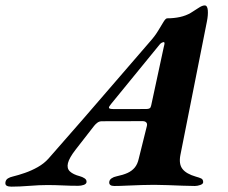

<svg xmlns="http://www.w3.org/2000/svg" viewBox="-86 -693 853 718"><path d="M-43.4 5Q-54.6 5 -60.8 1.6Q-67 -1.8 -65.7 -11.3Q-64.3 -20.9 -56.4 -25.8Q-48.6 -30.7 -37.5 -33.1Q-17.7 -37.8 7 -46.4Q31.8 -54.9 55.5 -68.3Q79.2 -81.8 95.2 -99.8Q161 -174.4 224.1 -247.1Q287.2 -319.9 350 -392.8Q412.7 -465.8 476 -538.7Q493.7 -558.6 505.6 -578.4Q517.5 -598.2 525.5 -611.3Q533.6 -624.5 539.2 -624.5Q564.3 -624.5 587 -629.4Q609.7 -634.4 627.4 -644.9Q643.9 -655.2 657.2 -663.9Q670.4 -672.7 679.5 -672.7Q689.5 -672.7 691.1 -654.8Q692.6 -636.9 687.8 -612.8L588.7 -113.8Q582 -79.7 596.3 -61.3Q610.5 -42.8 646.7 -32.4Q658.6 -29.2 666.2 -25.7Q673.8 -22.2 673.8 -11.9Q673.8 -5.1 663.1 -1.3Q652.4 2.5 642.8 2.5Q623.2 2.5 596.2 1.4Q569.1 0.4 541.2 -0.7Q513.3 -1.8 490.6 -1.8Q471 -1.8 443.9 -1Q416.8 -0.2 389.2 1.1Q361.6 2.5 341.6 2.5Q321.4 2.5 322.5 -12Q323.2 -20.6 331.2 -26.1Q339.2 -31.6 349.7 -33.6Q374.5 -38.8 391 -46.3Q407.4 -53.8 417.9 -66.4Q428.4 -79.1 432.9 -99.7L463.1 -221.2Q465.5 -230.4 460.9 -235.2Q456.3 -240 447.2 -240L295.1 -239.6Q285.6 -239.6 278.6 -234.5Q271.5 -229.3 266 -222.4L196.6 -133.2Q172.9 -102.6 168.1 -83Q163.3 -63.3 175.5 -51.9Q187.7 -40.5 212.6 -34Q222 -31.6 230.2 -26.2Q238.5 -20.8 237.6 -12Q236.8 -5 227.2 -1.6Q217.5 1.8 206.4 1.8Q177 1.8 148.4 0.4Q119.9 -1 90.6 -1Q61.3 -1 24.1 2Q-13 5 -43.4 5ZM340.6 -285.1 460.7 -285.3Q469.2 -285.3 473.6 -288Q477.9 -290.7 479.5 -299.3L526.7 -518.3Q528.8 -525.4 529.2 -530.5Q529.5 -535.6 525.3 -535.6Q523.8 -535.6 519.6 -533.6Q515.4 -531.6 512 -527.7L329.1 -303.8Q320.5 -293.8 321.5 -289.4Q322.6 -285.1 340.6 -285.1Z"/></svg>

Font: EB Garamond
Style: Italic
Weight: 400
Italic angle: -17.2°
Designer: Georg Duffner and Octavio Pardo
Foundry: Georg Duffner
Version: Version 1.001